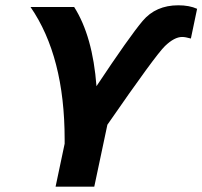

<svg xmlns="http://www.w3.org/2000/svg" viewBox="-20 -702 761 722"><path d="M334.5 0H189L223.1 -161.6V-177.7Q223.1 -489.7 94.7 -675.8H258.8Q328.6 -565.9 342.8 -377.9Q466.8 -564.5 516.4 -623.3Q565.9 -682.1 650.4 -682.1Q691.9 -682.1 721.2 -668.9L697.8 -557.1Q677.2 -563 665 -563Q635.7 -563 600.3 -528.8Q564.9 -494.6 383.8 -232.9Z"/></svg>

Font: Cadman
Style: Bold Italic
Weight: 700
Italic angle: -12°
Designer: Paul James MIller
Foundry: High-Logic / Made with FontCreator
Version: Version 2.114;March 28, 2021;FontCreator 13.0.0.2683 64-bit